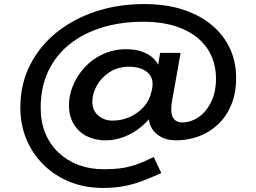

<svg xmlns="http://www.w3.org/2000/svg" viewBox="-20 -746 1261 944"><path d="M486 178Q397 178 323 148Q249 118 194.5 64.5Q140 11 110 -61Q80 -133 80 -216Q80 -333 128 -427Q176 -521 260 -588Q344 -655 453.5 -690.5Q563 -726 688 -726Q798 -726 882 -698Q966 -670 1024 -620.5Q1082 -571 1111.5 -505.5Q1141 -440 1141 -364Q1141 -288 1117 -230.5Q1093 -173 1051.5 -134Q1010 -95 957 -75.5Q904 -56 845 -56Q803 -56 773 -72Q743 -88 727.5 -113Q712 -138 712 -166Q712 -180 715 -194.5Q718 -209 720 -223L742 -199Q715 -157 676 -124Q637 -91 591 -73.5Q545 -56 498 -56Q447 -56 406.5 -76.5Q366 -97 342.5 -136Q319 -175 319 -229Q319 -277 339 -325.5Q359 -374 396 -414.5Q433 -455 485.5 -479.5Q538 -504 602 -504Q652 -504 688.5 -488.5Q725 -473 746.5 -445.5Q768 -418 774 -384L741 -316L767 -486H868L825 -244Q820 -211 823.5 -189Q827 -167 840.5 -155.5Q854 -144 876 -144Q905 -144 934.5 -157.5Q964 -171 988 -198.5Q1012 -226 1027 -266Q1042 -306 1042 -359Q1042 -444 999.5 -507Q957 -570 877 -604.5Q797 -639 684 -639Q573 -639 481 -610.5Q389 -582 321.5 -528Q254 -474 217 -395.5Q180 -317 180 -216Q180 -146 203 -90.5Q226 -35 268 4.5Q310 44 366 65Q422 86 489 86Q544 86 582 80Q620 74 655.5 61Q691 48 736 26L773 105Q728 125 684.5 142Q641 159 593.5 168.5Q546 178 486 178ZM533 -153Q575 -153 612.5 -168.5Q650 -184 678.5 -212Q707 -240 719 -275Q723 -287 726 -300Q729 -313 730 -326Q732 -355 718 -375.5Q704 -396 677.5 -407Q651 -418 615 -418Q561 -418 520 -392Q479 -366 456.5 -326Q434 -286 434 -246Q434 -203 463 -178Q492 -153 533 -153Z"/></svg>

Font: Lexend Tera
Style: Regular
Weight: 400
Designer: Bonnie Shaver-Troup, Thomas Jockin
Foundry: Lexend
Version: Version 1.007